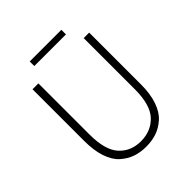

<svg xmlns="http://www.w3.org/2000/svg" viewBox="-215 -916 1064 1064"><g transform="rotate(-45 317.0 -383.5)"><path d="M316 12Q271 12 233.5 -1Q196 -14 163.5 -43Q131 -72 113 -125.5Q95 -179 95 -253V-659H141V-258Q141 -136 189.5 -83Q238 -30 316 -30Q396 -30 446 -83Q496 -136 496 -258V-659H539V-253Q539 -179 520.5 -125.5Q502 -72 469.5 -43Q437 -14 399.5 -1Q362 12 316 12ZM193 -743V-779H441V-743Z"/></g></svg>

Font: Toshiba Sans Light
Style: Regular
Weight: 300
Designer: Paul D. Hunt
Foundry: Toshiba Corporation
Version: Version 2.020;PS 2.0;hotconv 1.0.86;makeotf.lib2.5.63406